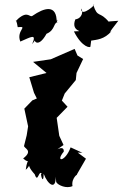

<svg xmlns="http://www.w3.org/2000/svg" viewBox="-20 -766 521 813"><path d="M218 5C226 19 262 34 287 22C280 -15 318 -36 303 -23L344 -94L309 -120L329 -119L279 -142C256 -79 212 -78 250 -124C253 -162 189 -109 249 -152L231 -191L220 -267L266 -314L242 -340L254 -370L301 -427L304 -457L332 -516L308 -531L296 -559L195 -515L120 -504L177 -457L104 -439L124 -373L136 -349L117 -341L83 -306L99 -231L93 -193L82 -149C79 -138 124 -130 78 -95C111 -65 97 -111 89 -47C126 -80 77 -82 127 -28C141 14 144 -52 158 -29C146 -43 164 27 165 -30C182 16 217 41 216 -18ZM128 -595C125 -590 145 -565 177 -623C216 -639 205 -674 227 -671C210 -665 229 -700 220 -669C222 -753 164 -731 119 -700C105 -688 100 -724 56 -686C39 -663 47 -703 55 -651C103 -656 47 -638 66 -590C111 -609 137 -627 116 -579ZM366 -594C388 -598 422 -598 453 -635C453 -635 428 -611 481 -678C460 -677 420 -674 442 -672C401 -722 394 -687 375 -745C396 -756 321 -687 324 -730C333 -718 328 -688 299 -684C276 -626 351 -636 293 -633C328 -563 365 -562 363 -570Z"/></svg>

Font: Asimov Aggro
Style: It
Weight: 500
Designer: Google
Version: Version 2.000980; 2014